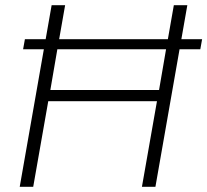

<svg xmlns="http://www.w3.org/2000/svg" viewBox="-20 -720 799 740"><path d="M752 -530H672L579 0H527L585 -330H166L108 0H56L149 -530H69L76 -569H156L179 -700H231L208 -569H627L650 -700H702L679 -569H759ZM620 -530H201L174 -373H593Z"/></svg>

Font: KoHo Light
Style: Italic
Weight: 300
Italic angle: -10°
Version: Version 1.000; ttfautohint (v1.6)